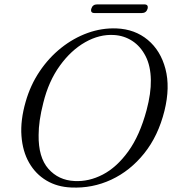

<svg xmlns="http://www.w3.org/2000/svg" viewBox="-20 -842 802 875"><path d="M511 -712.5Q595 -709 653.5 -660.2Q712 -611.5 734 -528Q756 -444.5 729.5 -337Q701 -222.5 637.2 -143Q573.5 -63.5 487.2 -23.2Q401 17 304.5 12.5Q241 10 191.8 -19.2Q142.5 -48.5 112.8 -100.2Q83 -152 77.8 -222.8Q72.5 -293.5 97 -378.5Q118.5 -454 160.5 -516.5Q202.5 -579 258.8 -623.8Q315 -668.5 379.5 -691.8Q444 -715 511 -712.5ZM319.5 -17Q385 -13.5 448.5 -46.5Q512 -79.5 564.5 -152Q617 -224.5 648 -340Q668.5 -417 667.5 -477Q666.5 -541.5 643.5 -586.2Q620.5 -631 582.8 -655.5Q545 -680 499 -682.5Q433.5 -686.5 368.5 -649.8Q303.5 -613 252.5 -542.2Q201.5 -471.5 177.5 -374Q166.5 -331 161.2 -294.5Q156 -258 156 -227Q154.5 -125 200.5 -72.8Q246.5 -20.5 319.5 -17ZM396 -802Q402 -822 422.5 -822H637.5Q657.5 -822 652.5 -802Q646.5 -782.5 626 -782.5H411Q391 -782.5 396 -802Z"/></svg>

Font: Fraunces 9pt Light
Style: Italic
Weight: 300
Italic angle: -16°
Version: Version 1.000;[0bf87f6ff]